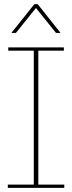

<svg xmlns="http://www.w3.org/2000/svg" viewBox="-20 -912 350 932"><path d="M18 0V-16H144V-666H20V-682H290V-666H166V-16H292V0ZM35 -752 147 -892H163L274 -752H252L149 -880H160L57 -752Z"/></svg>

Font: Montagu Slab 144pt Thin
Style: Regular
Weight: 250
Version: Version 1.000